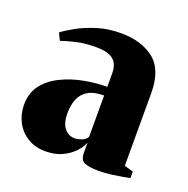

<svg xmlns="http://www.w3.org/2000/svg" viewBox="-78 -882 507 519"><g transform="rotate(20 175.0 -623.0)"><path d="M256 -437Q231.5 -437 217.2 -442.2Q203 -447.5 203 -469.5V-498.5Q197.5 -484 183.8 -469.8Q170 -455.5 150 -446.5Q130 -437.5 104 -437.5Q73.5 -437.5 51.8 -451Q30 -464.5 18.2 -487Q6.5 -509.5 6.5 -536.5Q6.5 -570.5 24.5 -593.8Q42.5 -617 71.8 -631.2Q101 -645.5 135.2 -652Q169.5 -658.5 201.5 -658.5V-698Q201.5 -713 196 -724.5Q190.5 -736 176.5 -742.5Q162.5 -749 137 -749Q103.5 -749 78 -742.8Q52.5 -736.5 38.5 -731.5L28.5 -752Q40.5 -761.5 63.8 -774.5Q87 -787.5 118.5 -797.5Q150 -807.5 187.5 -807.5Q246 -807.5 282.5 -779Q319 -750.5 319 -682.5V-474L344.5 -467V-448Q337 -446.5 323 -444Q309 -441.5 291.8 -439.2Q274.5 -437 256 -437ZM166 -497.5Q174.5 -497.5 185.5 -501.5Q196.5 -505.5 201.5 -515V-633.5Q172 -633.5 155.2 -623.2Q138.5 -613 131.5 -595.2Q124.5 -577.5 124.5 -554Q124.5 -527 136 -512.2Q147.5 -497.5 166 -497.5Z"/></g></svg>

Font: Merriweather 144pt Black
Style: Regular
Weight: 900
Version: Version 2.100